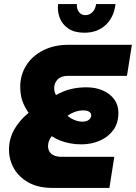

<svg xmlns="http://www.w3.org/2000/svg" viewBox="-20 -919 665 939"><path d="M236 0Q167 0 119.5 -26.5Q72 -53 48 -95.5Q24 -138 24 -187Q24 -241 50.5 -287Q77 -333 120 -367Q102 -392 90.5 -422.5Q79 -453 79 -495Q79 -552 108 -598.5Q137 -645 190.5 -672.5Q244 -700 316 -700H625L601 -548H312Q279 -548 262 -530.5Q245 -513 245 -488Q245 -479 247 -470.5Q249 -462 254 -454Q291 -475 327 -483.5Q363 -492 402 -492Q448 -492 483 -476.5Q518 -461 538.5 -433.5Q559 -406 559 -367Q559 -316 533.5 -282Q508 -248 467 -230.5Q426 -213 377 -213Q349 -213 322.5 -218Q296 -223 273.5 -232Q251 -241 233 -253Q223 -240 219 -228.5Q215 -217 215 -204Q215 -188 222.5 -176.5Q230 -165 245 -158.5Q260 -152 282 -152H539L515 0ZM382 -324Q403 -324 414.5 -333Q426 -342 426 -355Q426 -366 416 -372.5Q406 -379 387 -379Q366 -379 346.5 -372Q327 -365 310 -353Q325 -340 344.5 -332Q364 -324 382 -324ZM393 -759Q344 -759 314 -779.5Q284 -800 272 -832Q260 -864 264 -899H356Q355 -883 360 -871Q365 -859 374.5 -852Q384 -845 397 -845Q418 -845 432.5 -860Q447 -875 450 -899H545Q537 -834 496.5 -796.5Q456 -759 393 -759Z"/></svg>

Font: MuseoModerno Thin ExtraBold
Style: Italic
Weight: 800
Italic angle: -9°
Version: Version 1.003